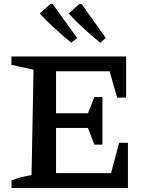

<svg xmlns="http://www.w3.org/2000/svg" viewBox="-20 -936 738 956"><path d="M573 -225H617V0H37V-38Q62 -48 87 -54Q112 -60 137 -64L147 -589L37 -613V-655H608V-450H563L526 -581H209L259 -631V-372H418L450 -453H490V-216H450L418 -299H259V-25L209 -74H533ZM335 -723Q293 -758 253.5 -793.5Q214 -829 178 -869L231 -916L243 -915L364 -747ZM479 -723Q437 -758 397.5 -793.5Q358 -829 322 -869L375 -916L387 -915L507 -747Z"/></svg>

Font: Piazzolla 24pt SemiBold
Style: Regular
Weight: 600
Designer: Juan Pablo del Peral
Foundry: Huerta Tipografica
Version: Version 2.005